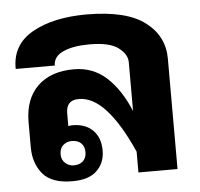

<svg xmlns="http://www.w3.org/2000/svg" viewBox="-45 -607 693 664"><g transform="rotate(-5 301.0 -275.0)"><path d="M233.9 -86.4Q233.9 -106 222.2 -117.2Q210.4 -128.4 189.9 -128.4Q171.9 -128.4 159.7 -117.2Q147.5 -106 147.5 -85.9Q147.5 -66.4 160.4 -55.2Q173.3 -43.9 189.9 -43.9Q209.5 -43.9 221.7 -54.9Q233.9 -65.9 233.9 -86.4ZM182.6 -180.7Q185.1 -181.6 189 -182.1Q192.9 -182.6 196.8 -182.6Q241.7 -182.6 267.6 -157Q293.5 -131.3 293.5 -86.4Q293.5 -43.9 265.6 -16.8Q237.8 10.3 181.2 10.3Q109.4 10.7 78.1 -26.1Q46.9 -63 46.9 -119.6V-206.5Q46.9 -286.1 92.3 -330.6Q137.7 -375 218.8 -375Q283.7 -375 330.8 -332.8Q377.9 -290.5 410.2 -213.4V-382.8Q410.2 -410.2 380.1 -433.1Q350.1 -456.1 280.3 -456.1Q222.7 -456.1 188.5 -440.4Q154.3 -424.8 154.3 -393.6H18.6Q17.1 -477.1 89.8 -518.6Q162.6 -560.1 279.8 -560.1Q417 -559.6 481.4 -510.7Q545.9 -461.9 545.9 -382.8V0H410.2V-72.3Q366.7 -170.4 320.8 -220.9Q274.9 -271.5 226.1 -271Q204.1 -271 193.4 -259.5Q182.6 -248 182.6 -225.1Z"/></g></svg>

Font: Roboto Web
Style: Bold
Weight: 700
Designer: Google
Version: Version 1.200310; 2013